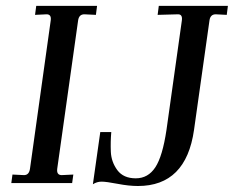

<svg xmlns="http://www.w3.org/2000/svg" viewBox="-20 -617 788 647"><path d="M444.8 9.8Q414.1 9.8 376 2.4Q337.9 -4.9 322.3 -4.9Q306.6 -4.9 293 3.9L317.9 -171.9H355Q352.1 -139.6 353.5 -105.5Q355 -71.3 375.5 -43.5Q396 -16.1 437.5 -16.1Q479 -16.1 503.4 -53.2Q527.8 -90.3 541 -179.2L592.8 -547.9Q595.7 -568.8 580.1 -568.8L511.2 -566.9L515.1 -597.2H748L744.1 -566.9L707 -568.8Q689 -568.8 686 -548.8L633.8 -179.2Q606.9 9.8 444.8 9.8ZM307.1 -597.2 303.2 -566.9 264.2 -568.8Q246.1 -568.8 243.2 -547.9L172.9 -48.8Q169.9 -26.9 188 -26.9L227.1 -28.8L223.1 0H18.1L22 -28.8L61 -26.9Q78.1 -26.9 81.1 -48.8L150.9 -547.9Q153.8 -568.8 137.2 -568.8L98.1 -566.9L102.1 -597.2Z"/></svg>

Font: Unna-Italic
Style: Italic
Weight: 400
Italic angle: -8°
Designer: Jorge de Buen U.
Foundry: Omnibus-Type
Version: Version 2.006;PS 002.006;hotconv 1.0.70;makeotf.lib2.5.58329